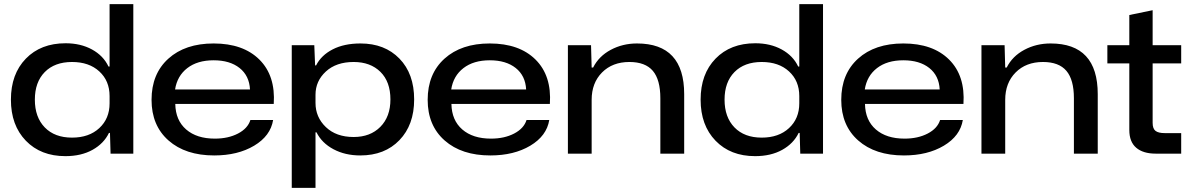

<svg xmlns="http://www.w3.org/2000/svg" viewBox="-20 -749 5799 936"><path d="M298.8 12.2Q178.7 12.2 106 -63Q33.2 -138.2 33.2 -263.2Q33.2 -388.2 106 -463.1Q178.7 -538.1 299.8 -538.1Q373 -538.1 428.5 -507.8Q483.9 -477.5 508.8 -424.8H514.2V-729H629.9V0H519L516.1 -101.1H511.2Q486.3 -49.3 431.2 -18.6Q376 12.2 298.8 12.2ZM331.1 -78.1Q414.1 -78.1 464.1 -124.5Q514.2 -170.9 514.2 -245.1V-280.8Q514.2 -355 464.1 -400.9Q414.1 -446.8 331.1 -446.8Q246.6 -446.8 198.2 -397.7Q149.9 -348.6 149.9 -263.2Q149.9 -177.7 198.2 -127.9Q246.6 -78.1 331.1 -78.1Z M1024.4 8.8Q884.3 8.8 801.5 -64.2Q718.8 -137.2 718.8 -262.2Q718.8 -389.2 800.8 -463.1Q882.8 -537.1 1021.5 -537.1Q1165.5 -537.1 1244.6 -458.5Q1323.7 -379.9 1314.5 -242.2H834.5Q835.9 -162.6 887.5 -117.9Q939 -73.2 1027.3 -73.2Q1092.8 -73.2 1140.4 -98.1Q1188 -123 1200.7 -164.1H1311.5Q1298.8 -86.4 1219 -38.8Q1139.2 8.8 1024.4 8.8ZM833.5 -313H1198.7Q1195.3 -379.9 1147.9 -417.5Q1100.6 -455.1 1021.5 -455.1Q942.4 -455.1 893.1 -417Q843.8 -378.9 833.5 -313Z M1402.3 167V-528.8H1512.2L1516.1 -430.2H1521Q1545.9 -479.5 1601.8 -508.3Q1657.7 -537.1 1737.3 -537.1Q1855.5 -537.1 1927.2 -463.4Q1999 -389.6 1999 -264.2Q1999 -140.1 1927.2 -65.7Q1855.5 8.8 1736.3 8.8Q1662.6 8.8 1605.7 -21.5Q1548.8 -51.8 1522.9 -104H1518.1V167ZM1518.1 -247.1Q1518.1 -177.7 1568.6 -129.4Q1619.1 -81.1 1704.1 -81.1Q1785.2 -81.1 1834.2 -130.6Q1883.3 -180.2 1883.3 -264.2Q1883.3 -350.6 1834.5 -398.7Q1785.6 -446.8 1704.1 -446.8Q1619.1 -446.8 1568.6 -400.4Q1518.1 -354 1518.1 -287.1Z M2370.6 8.8Q2230.5 8.8 2147.7 -64.2Q2064.9 -137.2 2064.9 -262.2Q2064.9 -389.2 2147 -463.1Q2229 -537.1 2367.7 -537.1Q2511.7 -537.1 2590.8 -458.5Q2669.9 -379.9 2660.6 -242.2H2180.7Q2182.1 -162.6 2233.6 -117.9Q2285.2 -73.2 2373.5 -73.2Q2439 -73.2 2486.6 -98.1Q2534.2 -123 2546.9 -164.1H2657.7Q2645 -86.4 2565.2 -38.8Q2485.4 8.8 2370.6 8.8ZM2179.7 -313H2544.9Q2541.5 -379.9 2494.1 -417.5Q2446.8 -455.1 2367.7 -455.1Q2288.6 -455.1 2239.3 -417Q2189.9 -378.9 2179.7 -313Z M2748.5 0V-528.8H2861.3L2864.3 -419.9H2871.6Q2899.4 -475.1 2957.5 -506.1Q3015.6 -537.1 3085.4 -537.1Q3315.4 -537.1 3315.4 -290V0H3199.2V-270Q3199.2 -360.4 3162.6 -403.6Q3126 -446.8 3048.3 -446.8Q2965.8 -446.8 2915 -395.8Q2864.3 -344.7 2864.3 -262.2V0Z M3661.1 12.2Q3541 12.2 3468.3 -63Q3395.5 -138.2 3395.5 -263.2Q3395.5 -388.2 3468.3 -463.1Q3541 -538.1 3662.1 -538.1Q3735.4 -538.1 3790.8 -507.8Q3846.2 -477.5 3871.1 -424.8H3876.5V-729H3992.2V0H3881.3L3878.4 -101.1H3873.5Q3848.6 -49.3 3793.5 -18.6Q3738.3 12.2 3661.1 12.2ZM3693.4 -78.1Q3776.4 -78.1 3826.4 -124.5Q3876.5 -170.9 3876.5 -245.1V-280.8Q3876.5 -355 3826.4 -400.9Q3776.4 -446.8 3693.4 -446.8Q3608.9 -446.8 3560.5 -397.7Q3512.2 -348.6 3512.2 -263.2Q3512.2 -177.7 3560.5 -127.9Q3608.9 -78.1 3693.4 -78.1Z M4386.7 8.8Q4246.6 8.8 4163.8 -64.2Q4081.1 -137.2 4081.1 -262.2Q4081.1 -389.2 4163.1 -463.1Q4245.1 -537.1 4383.8 -537.1Q4527.8 -537.1 4606.9 -458.5Q4686 -379.9 4676.8 -242.2H4196.8Q4198.2 -162.6 4249.8 -117.9Q4301.3 -73.2 4389.6 -73.2Q4455.1 -73.2 4502.7 -98.1Q4550.3 -123 4563 -164.1H4673.8Q4661.1 -86.4 4581.3 -38.8Q4501.5 8.8 4386.7 8.8ZM4195.8 -313H4561Q4557.6 -379.9 4510.3 -417.5Q4462.9 -455.1 4383.8 -455.1Q4304.7 -455.1 4255.4 -417Q4206.1 -378.9 4195.8 -313Z M4764.6 0V-528.8H4877.4L4880.4 -419.9H4887.7Q4915.5 -475.1 4973.6 -506.1Q5031.7 -537.1 5101.6 -537.1Q5331.5 -537.1 5331.5 -290V0H5215.3V-270Q5215.3 -360.4 5178.7 -403.6Q5142.1 -446.8 5064.5 -446.8Q4981.9 -446.8 4931.2 -395.8Q4880.4 -344.7 4880.4 -262.2V0Z M5614.3 0Q5552.7 0 5519 -28.8Q5485.4 -57.6 5485.4 -115.2V-439.9H5378.4V-528.8H5485.4V-675.8L5599.1 -699.2V-528.8H5738.3V-439.9H5599.1V-149.9Q5599.1 -121.6 5613.3 -110.8Q5627.4 -100.1 5658.2 -100.1H5738.3V0Z"/></svg>

Font: Lumene Sans Expanded Medium
Style: Regular
Weight: 500
Width: 7
Designer: Deni Anggara
Version: Version 1.003;Glyphs 3.1.2 (3151)